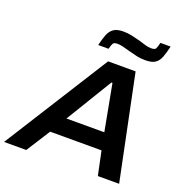

<svg xmlns="http://www.w3.org/2000/svg" viewBox="-187 -1047 1143 1187"><g transform="rotate(20 384.0 -453.0)"><path d="M-32 0 402 -688H583L725 0H585L552 -157H214L114 0ZM281 -268H530L473 -572H466ZM310 -762Q320 -805 331.5 -834Q343 -863 365 -878.5Q387 -894 430 -894Q459 -894 489.5 -887Q520 -880 546 -873Q568 -866 586.5 -860.5Q605 -855 624 -855Q648 -855 654 -865.5Q660 -876 667 -906H734Q724 -862 712.5 -832Q701 -802 679 -787.5Q657 -773 614 -773Q582 -773 553.5 -780Q525 -787 498 -794Q478 -800 457.5 -805Q437 -810 420 -810Q398 -810 391.5 -800Q385 -790 378 -762Z"/></g></svg>

Font: Saira Expanded SemiBold
Style: Italic
Weight: 600
Width: 7
Italic angle: -12°
Designer: Hector Gatti with collaboration of the Omnibus-Type team
Foundry: Omnibus-Type
Version: Version 1.101